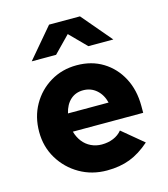

<svg xmlns="http://www.w3.org/2000/svg" viewBox="-113 -838 818 936"><g transform="rotate(-15 296.0 -370.0)"><path d="M312 10Q236 10 174.5 -25.5Q113 -61 76.5 -121.5Q40 -182 40 -257Q40 -333 74 -393Q108 -453 167 -488.5Q226 -524 300 -524Q375 -524 432 -489Q489 -454 521.5 -392.5Q554 -331 554 -251V-216H199Q207 -187 224 -165Q241 -143 266 -131Q291 -119 320 -119Q352 -119 378.5 -130Q405 -141 422 -162L529 -73Q479 -29 428 -9.5Q377 10 312 10ZM199 -308H404Q394 -349 366 -373.5Q338 -398 299 -398Q261 -398 235 -374.5Q209 -351 199 -308ZM380 -599 298 -682 217 -599H94L222 -750H378L506 -599Z"/></g></svg>

Font: Red Hat Text VF
Style: Regular
Weight: 400
Designer: Pentagram, MCKL
Foundry: Pentagram, MCKL
Version: Version 1.023